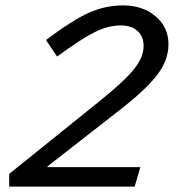

<svg xmlns="http://www.w3.org/2000/svg" viewBox="-20 -690 654 710"><path d="M478 0H14V-47L347 -315Q439 -389 475 -433.5Q511 -478 511 -520Q511 -555 488.5 -575.5Q466 -596 426 -596Q380 -596 330 -571Q280 -546 191 -481L150 -542Q247 -615 308 -642.5Q369 -670 435 -670Q508 -670 555.5 -629.5Q603 -589 603 -526Q603 -467 560.5 -412Q518 -357 420 -281L156 -75V-72H499Z"/></svg>

Font: Intel One Mono
Style: Italic
Weight: 400
Italic angle: -16°
Monospace: yes
Designer: Fred Shallcrass
Foundry: Frere-Jones Type LLC
Version: Version 1.400;hotconv 1.1.0;makeotfexe 2.6.0;FJTRelease1.4